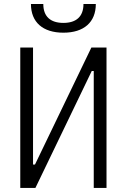

<svg xmlns="http://www.w3.org/2000/svg" viewBox="-20 -928 626 948"><path d="M80.1 0H154.8L433.1 -577.6H442.9V0H505.9V-693.4H431.2L152.8 -115.7H143.1V-693.4H80.1ZM293 -766.6C394.5 -766.6 453.1 -818.4 453.1 -908.2H392.1C392.1 -845.7 356 -814.9 293 -814.9C230 -814.9 193.8 -845.7 193.8 -908.2H132.8C132.8 -818.4 191.4 -766.6 293 -766.6Z"/></svg>

Font: Cascadia Mono NF Light
Style: Regular
Weight: 300
Monospace: yes
Designer: Aaron Bell
Foundry: Saja Typeworks
Version: Version 2404.023